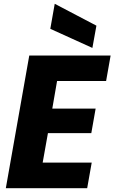

<svg xmlns="http://www.w3.org/2000/svg" viewBox="-20 -996 605 1016"><path d="M565.4 -702.3 541.5 -567.4H282L256.7 -421.4H486.1L463.2 -291.6H233.7L205.8 -135.5H465.3L441.3 0H10.8L134.9 -702.3ZM246.2 -843.5 269.6 -975.9 490.2 -860.2 468.9 -742.4Z"/></svg>

Font: Poppins Variable
Style: Italic
Weight: 100
Italic angle: -10°
Designer: Jonny Pinhorn
Foundry: Indian Type Foundry
Version: Version 6.000